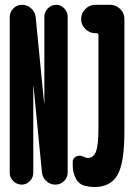

<svg xmlns="http://www.w3.org/2000/svg" viewBox="-20 -750 540 780"><path d="M427.7 -730.5Q451.2 -730.5 468.3 -713.4Q485.4 -696.3 485.4 -672.9V-214.8Q485.4 -88.9 457.5 -39.6Q429.7 9.8 363.3 9.8Q345.7 9.8 325.2 4.9Q300.8 -1 288.1 -24.9Q275.4 -48.8 275.4 -77.1V-92.8Q275.4 -107.4 289.6 -114.3Q303.7 -121.1 317.4 -114.3Q328.1 -108.4 336.9 -108.4Q360.4 -108.4 370.1 -134.8Q379.9 -161.1 379.9 -230.5V-606.4Q379.9 -615.2 372.1 -615.2H367.2Q343.8 -615.2 326.7 -632.3Q309.6 -649.4 309.6 -671.9V-672.9Q309.6 -696.3 326.7 -713.4Q343.8 -730.5 367.2 -730.5ZM208 -730.5Q226.6 -730.5 240.7 -716.3Q254.9 -702.1 254.9 -681.6V-49.8Q254.9 -28.3 240.2 -14.2Q225.6 0 204.6 0Q183.6 0 168 -14.6Q152.3 -29.3 150.4 -49.8L116.2 -399.4V-400.4L115.2 -399.4V-47.9Q115.2 -28.3 101.1 -14.2Q86.9 0 68.4 0Q48.8 0 34.2 -14.2Q19.5 -28.3 19.5 -47.9V-679.7Q19.5 -701.2 34.2 -715.8Q48.8 -730.5 69.8 -730.5Q90.8 -730.5 106.9 -715.8Q123 -701.2 125 -679.7L159.2 -331.1V-330.1L160.2 -331.1V-681.6Q160.2 -701.2 174.3 -715.8Q188.5 -730.5 208 -730.5Z"/></svg>

Font: Rounded Mgen+ 2m bold
Style: Bold
Weight: 700
Designer: [Source Han Sans]
Ryoko NISHIZUKA  (kana & ideographs); Paul D. Hunt (Latin, Greek & Cyrillic); Wenlong ZHANG  (bopomofo
Version: Version 1.059.20150602